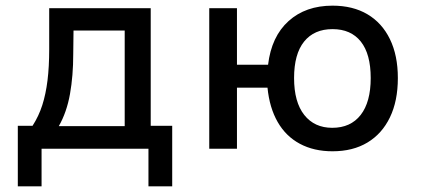

<svg xmlns="http://www.w3.org/2000/svg" viewBox="-20 -526 1490 679"><path d="M43 133V-81H95Q117 -115 129.5 -154Q142 -193 148 -241.5Q154 -290 154 -352V-497H513V-81H589V133H505V0H127V133ZM188 -80H421V-418H240L239 -335Q239 -258 227.5 -193.5Q216 -129 188 -80Z M1156 9Q1090 9 1040.5 -17.5Q991 -44 962 -94.5Q933 -145 926 -216H818V0H720V-497H818V-297H928Q940 -397 1000.5 -451.5Q1061 -506 1156 -506Q1228 -506 1279.5 -475.5Q1331 -445 1359 -387.5Q1387 -330 1387 -250Q1387 -169 1359 -111Q1331 -53 1279.5 -22Q1228 9 1156 9ZM1155 -74Q1220 -74 1255.5 -119.5Q1291 -165 1291 -250Q1291 -335 1256 -379Q1221 -423 1156 -423Q1091 -423 1055.5 -379Q1020 -335 1020 -250Q1020 -165 1056 -119.5Q1092 -74 1155 -74Z"/></svg>

Font: Nunito Sans 7pt SemiCondensed Medium
Style: Regular
Weight: 500
Width: 4
Designer: Vernon Adams
Foundry: Vernon Adams
Version: Version 3.101;gftools[0.9.27]